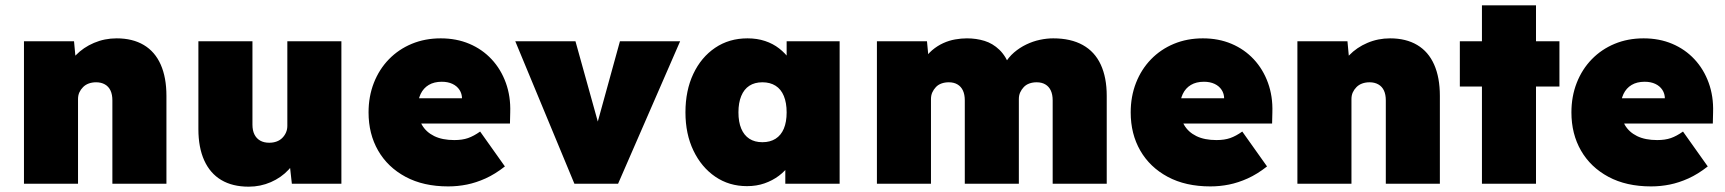

<svg xmlns="http://www.w3.org/2000/svg" viewBox="-20 -690 6477 721"><path d="M70 0V-535H258L268 -427L225 -415Q236 -453 264.5 -482.5Q293 -512 333 -529Q373 -546 418 -546Q478 -546 520 -521Q562 -496 583.5 -447.5Q605 -399 605 -330V0H402V-313Q402 -335 395 -350Q388 -365 374 -373Q360 -381 341 -381Q326 -381 313.5 -376.5Q301 -372 292 -363Q283 -354 278 -343Q273 -332 273 -318V0H172Q134 0 108.5 0Q83 0 70 0Z M914 11Q853 11 811 -14Q769 -39 747 -87.5Q725 -136 725 -205V-535H928V-222Q928 -200 935.5 -185Q943 -170 957 -162Q971 -154 991 -154Q1006 -154 1018.5 -158.5Q1031 -163 1040 -172Q1049 -181 1054 -192.5Q1059 -204 1059 -217V-535H1262V0H1076L1064 -108L1102 -120Q1091 -82 1063.5 -52.5Q1036 -23 997 -6Q958 11 914 11Z M1663 10Q1570 10 1503 -26Q1436 -62 1400 -124.5Q1364 -187 1364 -268Q1364 -328 1384 -379Q1404 -430 1440.5 -467.5Q1477 -505 1526.5 -525.5Q1576 -546 1635 -546Q1694 -546 1742.5 -525.5Q1791 -505 1826 -467.5Q1861 -430 1879.5 -379Q1898 -328 1896 -268L1895 -226H1476L1453 -321H1734L1715 -301V-319Q1715 -338 1705.5 -352.5Q1696 -367 1679 -375Q1662 -383 1639 -383Q1610 -383 1590 -371Q1570 -359 1559.5 -337Q1549 -315 1549 -284Q1549 -248 1564.5 -221Q1580 -194 1610.5 -179Q1641 -164 1686 -164Q1716 -164 1737.5 -171.5Q1759 -179 1783 -196L1876 -65Q1839 -36 1803.5 -20Q1768 -4 1733.5 3Q1699 10 1663 10Z M2137 0 1915 -535H2141L2252 -136H2198L2308 -535H2534L2301 0Z M2785 9Q2718 9 2666 -26.5Q2614 -62 2584 -124.5Q2554 -187 2554 -268Q2554 -350 2583.5 -412.5Q2613 -475 2665.5 -510.5Q2718 -546 2787 -546Q2823 -546 2853 -536Q2883 -526 2906 -508Q2929 -490 2946 -466.5Q2963 -443 2975 -416L2934 -417V-535H3133V0H2929V-131L2974 -127Q2964 -98 2946.5 -73Q2929 -48 2905 -30Q2881 -12 2851 -1.5Q2821 9 2785 9ZM2843 -156Q2872 -156 2892.5 -169Q2913 -182 2923.5 -207Q2934 -232 2934 -268Q2934 -304 2923.5 -329.5Q2913 -355 2892.5 -368Q2872 -381 2843 -381Q2814 -381 2794 -368Q2774 -355 2763.5 -329.5Q2753 -304 2753 -268Q2753 -232 2763.5 -207Q2774 -182 2794 -169Q2814 -156 2843 -156Z M3273 0V-535H3461L3469 -451L3446 -459Q3461 -485 3480.5 -501.5Q3500 -518 3522 -528Q3544 -538 3567 -542Q3590 -546 3611 -546Q3646 -546 3677 -536.5Q3708 -527 3733 -503Q3758 -479 3775 -434L3744 -435L3752 -449Q3767 -475 3788 -493Q3809 -511 3834 -523Q3859 -535 3885 -540.5Q3911 -546 3935 -546Q4001 -546 4046 -521Q4091 -496 4113.5 -447.5Q4136 -399 4136 -330V0H3933V-313Q3933 -335 3926 -350Q3919 -365 3905.5 -373Q3892 -381 3873 -381Q3858 -381 3845.5 -376.5Q3833 -372 3824.5 -363Q3816 -354 3811 -343Q3806 -332 3806 -318V0H3603V-313Q3603 -335 3596 -350Q3589 -365 3575.5 -373Q3562 -381 3543 -381Q3528 -381 3515.5 -376.5Q3503 -372 3494.5 -363Q3486 -354 3481 -343Q3476 -332 3476 -318V0Z M4525 10Q4432 10 4365 -26Q4298 -62 4262 -124.5Q4226 -187 4226 -268Q4226 -328 4246 -379Q4266 -430 4302.5 -467.5Q4339 -505 4388.5 -525.5Q4438 -546 4497 -546Q4556 -546 4604.5 -525.5Q4653 -505 4688 -467.5Q4723 -430 4741.5 -379Q4760 -328 4758 -268L4757 -226H4338L4315 -321H4596L4577 -301V-319Q4577 -338 4567.5 -352.5Q4558 -367 4541 -375Q4524 -383 4501 -383Q4472 -383 4452 -371Q4432 -359 4421.5 -337Q4411 -315 4411 -284Q4411 -248 4426.5 -221Q4442 -194 4472.5 -179Q4503 -164 4548 -164Q4578 -164 4599.5 -171.5Q4621 -179 4645 -196L4738 -65Q4701 -36 4665.5 -20Q4630 -4 4595.5 3Q4561 10 4525 10Z M4852 0V-535H5040L5050 -427L5007 -415Q5018 -453 5046.5 -482.5Q5075 -512 5115 -529Q5155 -546 5200 -546Q5260 -546 5302 -521Q5344 -496 5365.5 -447.5Q5387 -399 5387 -330V0H5184V-313Q5184 -335 5177 -350Q5170 -365 5156 -373Q5142 -381 5123 -381Q5108 -381 5095.5 -376.5Q5083 -372 5074 -363Q5065 -354 5060 -343Q5055 -332 5055 -318V0H4954Q4916 0 4890.5 0Q4865 0 4852 0Z M5545 0V-670H5748V0ZM5462 -365V-535H5836V-365Z M6180 10Q6087 10 6020 -26Q5953 -62 5917 -124.5Q5881 -187 5881 -268Q5881 -328 5901 -379Q5921 -430 5957.5 -467.5Q5994 -505 6043.5 -525.5Q6093 -546 6152 -546Q6211 -546 6259.5 -525.5Q6308 -505 6343 -467.5Q6378 -430 6396.5 -379Q6415 -328 6413 -268L6412 -226H5993L5970 -321H6251L6232 -301V-319Q6232 -338 6222.5 -352.5Q6213 -367 6196 -375Q6179 -383 6156 -383Q6127 -383 6107 -371Q6087 -359 6076.5 -337Q6066 -315 6066 -284Q6066 -248 6081.5 -221Q6097 -194 6127.5 -179Q6158 -164 6203 -164Q6233 -164 6254.5 -171.5Q6276 -179 6300 -196L6393 -65Q6356 -36 6320.5 -20Q6285 -4 6250.5 3Q6216 10 6180 10Z"/></svg>

Font: Lexend Deca Black
Style: Regular
Weight: 900
Designer: Bonnie Shaver-Troup, Thomas Jockin
Foundry: Lexend
Version: Version 1.007